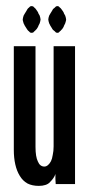

<svg xmlns="http://www.w3.org/2000/svg" viewBox="-20 -605 293 631"><path d="M113.3 -541Q113.3 -543 112.3 -546.9Q111.3 -549.8 110.4 -553.7Q108.4 -557.6 106.4 -560.5Q105.5 -564.5 102.5 -568.4Q100.6 -571.3 97.7 -575.2Q95.7 -578.1 92.8 -580.1Q90.8 -582 88.9 -584Q85.9 -585 84 -585Q84 -585 84 -585Q84 -585 84 -585Q82 -585 79.1 -584Q77.1 -582 75.2 -580.1Q72.3 -578.1 70.3 -575.2Q68.4 -571.3 66.4 -568.4Q63.5 -564.5 61.5 -560.5Q59.6 -557.6 57.6 -553.7Q56.6 -549.8 55.7 -546.9Q54.7 -543 54.7 -541Q54.7 -541 54.7 -541Q54.7 -541 54.7 -541Q54.7 -538.1 55.7 -535.2Q56.6 -532.2 57.6 -528.3Q59.6 -524.4 61.5 -520.5Q63.5 -516.6 66.4 -512.7Q68.4 -508.8 70.3 -506.8Q72.3 -503.9 75.2 -502Q77.1 -500 79.1 -498Q82 -497.1 84 -497.1Q84 -497.1 84 -497.1Q84 -497.1 84 -497.1Q85.9 -497.1 88.9 -498Q90.8 -500 92.8 -502Q95.7 -503.9 97.7 -506.8Q100.6 -508.8 102.5 -512.7Q105.5 -516.6 106.4 -520.5Q108.4 -524.4 110.4 -528.3Q111.3 -532.2 112.3 -535.2Q113.3 -538.1 113.3 -541Q113.3 -541 113.3 -541Q113.3 -541 113.3 -541ZM197.3 -541Q197.3 -543 196.3 -546.9Q195.3 -549.8 194.3 -553.7Q192.4 -557.6 190.4 -560.5Q189.5 -564.5 186.5 -568.4Q184.6 -571.3 181.6 -575.2Q179.7 -578.1 176.8 -580.1Q174.8 -582 172.9 -584Q170.9 -585 168.9 -585Q168.9 -585 168.9 -585Q168.9 -585 168.9 -585Q167 -585 164.1 -584Q162.1 -582 160.2 -580.1Q157.2 -578.1 154.3 -575.2Q152.3 -571.3 150.4 -568.4Q147.5 -564.5 145.5 -560.5Q143.6 -557.6 141.6 -553.7Q140.6 -549.8 139.6 -546.9Q138.7 -543 138.7 -541Q138.7 -541 138.7 -541Q138.7 -541 138.7 -541Q138.7 -538.1 139.6 -535.2Q140.6 -532.2 141.6 -528.3Q143.6 -524.4 145.5 -520.5Q147.5 -516.6 150.4 -512.7Q152.3 -508.8 154.3 -506.8Q157.2 -503.9 160.2 -502Q162.1 -500 164.1 -498Q167 -497.1 168.9 -497.1Q168.9 -497.1 168.9 -497.1Q168.9 -497.1 168.9 -497.1Q170.9 -497.1 172.9 -498Q174.8 -500 176.8 -502Q179.7 -503.9 181.6 -506.8Q184.6 -508.8 186.5 -512.7Q189.5 -516.6 190.4 -520.5Q192.4 -524.4 194.3 -528.3Q195.3 -532.2 196.3 -535.2Q197.3 -538.1 197.3 -541Q197.3 -541 197.3 -541Q197.3 -541 197.3 -541ZM226.6 0Q226.6 0 226.6 -58.6Q226.6 -117.2 226.6 -192.4Q226.6 -252.9 226.6 -312.5Q226.6 -371.1 226.6 -409.2Q226.6 -429.7 226.6 -441.4Q226.6 -453.1 226.6 -453.1Q226.6 -453.1 191.4 -453.1Q156.2 -453.1 156.2 -453.1Q156.2 -453.1 156.2 -410.2Q156.2 -368.2 156.2 -313.5Q156.2 -290 156.2 -265.6Q156.2 -242.2 156.2 -219.7Q156.2 -179.7 156.2 -151.4Q156.2 -124 156.2 -124Q156.2 -124 156.2 -124Q156.2 -124 156.2 -124Q156.2 -108.4 153.3 -95.7Q151.4 -83 147.5 -75.2Q142.6 -66.4 137.7 -62.5Q131.8 -57.6 126 -57.6Q126 -57.6 126 -57.6Q126 -57.6 126 -57.6Q111.3 -57.6 104.5 -74.2Q96.7 -89.8 96.7 -122.1Q96.7 -122.1 96.7 -165Q96.7 -207 96.7 -262.7Q96.7 -286.1 96.7 -310.5Q96.7 -335 96.7 -356.4Q96.7 -397.5 96.7 -424.8Q96.7 -453.1 96.7 -453.1Q96.7 -453.1 60.5 -453.1Q25.4 -453.1 25.4 -453.1Q25.4 -453.1 25.4 -409.2Q25.4 -365.2 25.4 -307.6Q25.4 -262.7 25.4 -217.8Q25.4 -172.9 25.4 -145.5Q25.4 -129.9 25.4 -121.1Q25.4 -112.3 25.4 -112.3Q25.4 -112.3 25.4 -112.3Q25.4 -112.3 25.4 -112.3Q25.4 -85.9 30.3 -64.5Q35.2 -43 44.9 -27.3Q54.7 -10.7 70.3 -2Q85.9 5.9 107.4 5.9Q107.4 5.9 107.4 5.9Q107.4 5.9 107.4 5.9Q120.1 5.9 128.9 2.9Q138.7 0 144.5 -6.8Q151.4 -13.7 155.3 -19.5Q160.2 -26.4 162.1 -33.2Q162.1 -33.2 162.1 -16.6Q163.1 0 163.1 0Q163.1 0 195.3 0Q226.6 0 226.6 0Z"/></svg>

Font: AgendaMediumCondGoodkids
Style: AgendaMediumCondGoodkids
Weight: 500
Designer: ""
Version: ""